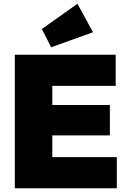

<svg xmlns="http://www.w3.org/2000/svg" viewBox="-20 -1004 679 1024"><path d="M59 0V-712H259V0ZM221 0V-166H603V0ZM221 -282V-444H566V-282ZM221 -546V-712H597V-546ZM253 -752 203 -849 393 -984 476 -832Z"/></svg>

Font: Outfit Thin Black
Style: Regular
Weight: 900
Version: Version 1.100;gftools[0.9.27]